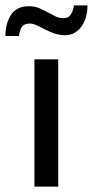

<svg xmlns="http://www.w3.org/2000/svg" viewBox="-47 -689 343 709"><path d="M80 0V-470H168V0ZM-27 -556Q-27 -602 -6.5 -634Q14 -666 60 -666Q81 -666 97.5 -659Q114 -652 128.5 -644Q143 -636 157 -629Q171 -622 187 -622Q207 -622 215.5 -637Q224 -652 226 -669H276Q276 -648 271 -628.5Q266 -609 255.5 -593.5Q245 -578 229.5 -568.5Q214 -559 193 -559Q172 -559 153.5 -565.5Q135 -572 119 -580.5Q103 -589 89 -595.5Q75 -602 63 -602Q42 -602 33.5 -589Q25 -576 23 -556Z"/></svg>

Font: Mukta Malar
Style: Regular
Weight: 400
Designer: Aadarsh Rajan, Girish Dalvi, Yashodeep Gholap
Foundry: Ek Type
Version: Version 2.538;PS 1.000;hotconv 16.6.51;makeotf.lib2.5.65220;